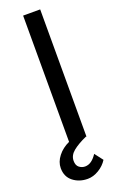

<svg xmlns="http://www.w3.org/2000/svg" viewBox="-178 -767 629 1026"><g transform="rotate(-20 136.5 -254.0)"><path d="M131 215Q83 215 48.5 188Q14 161 14 112Q14 77 39 45Q64 13 104 -5L180 -6L197 0Q148 22 120 45Q92 68 92 99Q92 125 107 136.5Q122 148 140 148Q160 148 177 135.5Q194 123 208 101L244 148Q226 177 194.5 196Q163 215 131 215ZM104 -723H201V0H104Z"/></g></svg>

Font: Josefin Sans Thin
Style: Regular
Weight: 400
Version: Version 2.000